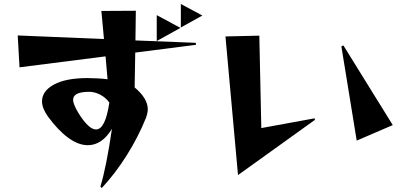

<svg xmlns="http://www.w3.org/2000/svg" viewBox="-20 -852 2040 964"><path d="M542 -205Q492 -123 421 -123Q373 -123 321.5 -161Q270 -199 220 -268Q191 -309 191 -343Q191 -395 251 -427.5Q311 -460 419 -460Q443 -460 470.5 -458.5Q498 -457 520 -454L510 -569L78 -514L69 -674L502 -656L489 -797L662 -798L660 -649L963 -637L964 -627L659 -588L656 -413Q722 -358 722 -303Q722 -285 712 -258Q674 -164 616.5 -72.5Q559 19 491 92L484 85Q514 -13 542 -205ZM376 -281Q426 -202 462 -202Q509 -202 529 -337Q511 -362 483.5 -376.5Q456 -391 428 -391Q347 -391 347 -351Q347 -328 376 -281ZM767 -776 886 -712 767 -646ZM888 -832 996 -774 888 -714Z M1112 -669 1282 -673 1292 -209 1560 -258 1561 -250 1175 27ZM1704 -624 1952 -224 1771 -146 1694 -619Z"/></svg>

Font: Tiejili SC
Style: Regular
Weight: 400
Designer: Buernia
Foundry: Ershou Xiaoxi Press
Version: Version 1.100